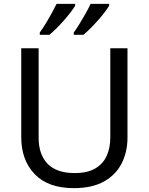

<svg xmlns="http://www.w3.org/2000/svg" viewBox="-20 -964 771 994"><path d="M640 -252Q640 -178 610 -118.5Q580 -59 518.5 -24.5Q457 10 362 10Q229 10 159.5 -62.5Q90 -135 90 -254V-714H180V-251Q180 -164 226.5 -116Q273 -68 367 -68Q432 -68 472.5 -91.5Q513 -115 532 -156.5Q551 -198 551 -252V-714H640ZM545 -934Q537 -921 522 -901Q507 -881 487.5 -859Q468 -837 448.5 -817.5Q429 -798 412 -784H362V-796Q376 -815 392 -841Q408 -867 423.5 -894.5Q439 -922 449 -944H545ZM369 -934Q361 -921 346 -901Q331 -881 311.5 -859Q292 -837 272.5 -817.5Q253 -798 236 -784H186V-796Q200 -815 216 -841Q232 -867 247 -894.5Q262 -922 273 -944H369Z"/></svg>

Font: Noto Sans Tamil
Style: Regular
Weight: 400
Designer: Jelle Bosma - Monotype Design Team
Foundry: Monotype Imaging Inc.
Version: Version 2.003